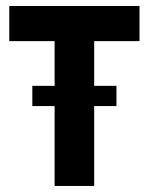

<svg xmlns="http://www.w3.org/2000/svg" viewBox="-20 -615 492 635"><path d="M441.4 -479V-595.2H10.7V-479H160.6V-331.1H86.9V-264.2H160.6V0H291.5V-264.2H365.2V-331.1H291.5V-479Z"/></svg>

Font: Now ExtraBold
Style: Regular
Weight: 800
Designer: Alfredo Marco Pradil
Foundry: Alfredo Marco Pradil
Version: Version 1.200;hotconv 1.0.109;makeotfexe 2.5.65596